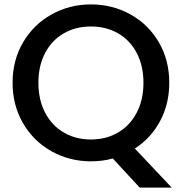

<svg xmlns="http://www.w3.org/2000/svg" viewBox="-20 -724 827 870"><path d="M613 126 491 -6Q446 7 392 7Q295 7 213.5 -38.5Q132 -84 84.5 -165.5Q37 -247 37 -349Q37 -451 84.5 -532Q132 -613 213.5 -658.5Q295 -704 392 -704Q490 -704 571.5 -658.5Q653 -613 700 -532Q747 -451 747 -349Q747 -253 705.5 -175.5Q664 -98 591 -51L758 126ZM392 -92Q461 -92 515 -123.5Q569 -155 599.5 -213.5Q630 -272 630 -349Q630 -426 599.5 -484Q569 -542 515 -573Q461 -604 392 -604Q323 -604 269 -573Q215 -542 184.5 -484Q154 -426 154 -349Q154 -272 184.5 -213.5Q215 -155 269 -123.5Q323 -92 392 -92Z"/></svg>

Font: Poppins-tnum Medium
Style: Regular
Weight: 500
Designer: Ninad Kale (Devanagari), Jonny Pinhorn (Latin)
Foundry: Indian Type Foundry
Version: Version 4.004